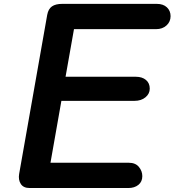

<svg xmlns="http://www.w3.org/2000/svg" viewBox="-20 -948 880 968"><path d="M130 0Q98 0 84.8 -20.8Q71.5 -41.5 76.5 -71L218 -873Q223.5 -903 242 -915.8Q260.5 -928.5 294 -928.5H770.5Q803 -928.5 821.5 -911Q840 -893.5 840 -866.5Q840 -838.5 819.5 -819.8Q799 -801 766.5 -801H353L310.5 -561H665Q696.5 -561 715.8 -545Q735 -529 735 -501Q735 -475.5 713.5 -457.5Q692 -439.5 658 -439.5H289.5L234.5 -127.5H629Q663 -127.5 680.2 -106.5Q697.5 -85.5 697.5 -60Q697.5 -32 677.8 -16Q658 0 626.5 0Z"/></svg>

Font: Edu VIC WA NT Hand Pre
Style: Regular
Weight: 400
Designer: Tina and Corey Anderson, Eben Sorkin, Mirko Velimirovic
Foundry: Google for Education
Version: Version 1.000